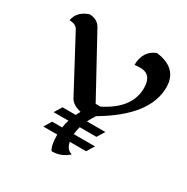

<svg xmlns="http://www.w3.org/2000/svg" viewBox="-172 -828 1039 1064"><g transform="rotate(30 347.5 -296.0)"><path d="M359.4 -9.8Q368.2 36.6 403.8 44.9Q360.8 85.9 298.3 85.9Q279.3 60.1 279.3 -8.3V-9.8H189.9L219.2 -57.6H283.2Q286.6 -83 294.4 -107.4H199.7L229 -155.3H313.5Q320.3 -169.4 328.1 -183.1Q274.4 -196.3 257.3 -227.5L76.2 -566.9Q62.5 -592.3 21.5 -592.3Q31.2 -652.8 101.1 -676.8Q152.8 -676.8 175.8 -634.3L378.4 -263.7H409.2Q566.9 -342.8 566.9 -472.7Q566.9 -560.5 493.7 -560.5Q472.2 -560.5 457 -558.1Q457 -647 531.2 -677.7Q672.4 -660.2 672.4 -538.1Q672.4 -357.4 414.6 -205.6Q397.5 -180.2 385.3 -155.3H502.9L473.6 -107.4H366.7Q359.4 -82 357.4 -57.6H493.2L463.9 -9.8Z"/></g></svg>

Font: Balgruf
Style: Regular
Weight: 500
Designer: Paul James MIller
Foundry: High-Logic / Made with FontCreator
Version: Version 1.201;March 28, 2021;FontCreator 13.0.0.2683 64-bit